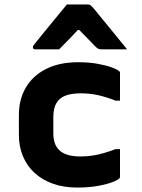

<svg xmlns="http://www.w3.org/2000/svg" viewBox="-20 -832 640 864"><path d="M332 -552Q380 -552 419 -545Q458 -538 483.5 -528.5Q509 -519 517 -511Q519 -510 519.5 -507.5Q520 -505 520 -503Q520 -472 520 -441Q520 -410 520 -379H500Q460 -395 422.5 -403.5Q385 -412 343 -412Q303 -412 275.5 -402Q248 -392 234 -368.5Q220 -345 220 -305V-233Q220 -208 226 -189.5Q232 -171 246 -157Q260 -143 283.5 -135.5Q307 -128 343 -128Q371 -128 397 -132Q423 -136 448.5 -143.5Q474 -151 500 -161H520Q520 -130 520 -99Q520 -68 520 -37Q520 -35 519.5 -33Q519 -31 517 -29Q509 -21 483.5 -11.5Q458 -2 418 5Q378 12 328 12Q266 12 217.5 -5.5Q169 -23 135 -54.5Q101 -86 83 -129.5Q65 -173 65 -225V-315Q65 -384 96 -437.5Q127 -491 187 -521.5Q247 -552 332 -552ZM281 -812Q305 -812 328.5 -812Q352 -812 375 -812Q383 -812 388 -808Q393 -804 405 -790Q412 -781 429 -760.5Q446 -740 468 -713Q490 -686 512 -659Q534 -632 552 -610Q524 -610 496 -610Q468 -610 440 -610Q429 -610 423.5 -612Q418 -614 411 -621Q401 -631 378.5 -654.5Q356 -678 316 -718L368 -697H302L352 -720Q315 -680 290.5 -655Q266 -630 246 -610H139Q135 -610 132.5 -611Q130 -612 129 -614.5Q128 -617 128 -619Q128 -624 131 -628Q134 -632 146 -647Q157 -661 175.5 -683.5Q194 -706 214.5 -731Q235 -756 253 -778Q271 -800 281 -812Z"/></svg>

Font: Recursive Monospace ExtraBold
Style: Regular
Weight: 800
Version: Version 1.047